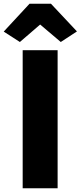

<svg xmlns="http://www.w3.org/2000/svg" viewBox="-32 -1013 434 1033"><path d="M90 0V-743H278V0ZM75 -787 -12 -843 127 -993H242L382 -844L295 -787L184 -881Z"/></svg>

Font: Koeln Type Sans ExtraBold
Style: Regular
Weight: 800
Designer: Eben Sorkin
Foundry: Eben Sorkin
Version: Version 2.001